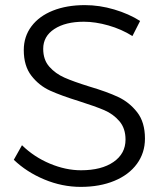

<svg xmlns="http://www.w3.org/2000/svg" viewBox="-20 -726 648 751"><path d="M308 -641Q236 -641 192.5 -612.5Q149 -584 149 -535Q149 -492 173 -465Q197 -438 232 -422.5Q267 -407 328 -388Q399 -367 442.5 -346.5Q486 -326 516.5 -287Q547 -248 547 -184Q547 -128 515.5 -85Q484 -42 427 -18.5Q370 5 296 5Q223 5 153.5 -24Q84 -53 34 -101L66 -158Q113 -112 175 -86Q237 -60 297 -60Q377 -60 424 -92.5Q471 -125 471 -180Q471 -224 447 -252Q423 -280 388 -295Q353 -310 290 -330Q219 -352 176 -371.5Q133 -391 103 -429.5Q73 -468 73 -530Q73 -583 103 -623Q133 -663 187 -684.5Q241 -706 312 -706Q369 -706 426.5 -689Q484 -672 528 -644L498 -585Q455 -612 404 -626.5Q353 -641 308 -641Z"/></svg>

Font: Gontserrat Light
Style: Regular
Weight: 300
Designer: Julieta Ulanovsky
Foundry: Julieta Ulanovsky
Version: Version 6.001